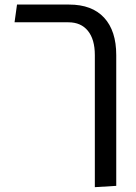

<svg xmlns="http://www.w3.org/2000/svg" viewBox="-20 -613 584 825"><path d="M387.5 191.2V-376.4Q387.5 -443.6 357.8 -480.4Q328.1 -517.2 273.8 -517.2H42.5L53.1 -593.4H276.8Q375.5 -593.4 427.5 -536.9Q479.5 -480.4 479.5 -376.4V185.6Z"/></svg>

Font: Noto Sans Hebrew Light
Style: Regular
Weight: 100
Version: Version 3.000